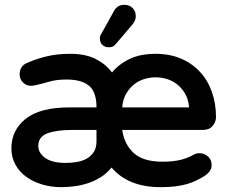

<svg xmlns="http://www.w3.org/2000/svg" viewBox="-20 -752 944 792"><path d="M27 -140Q27 -215 86 -262Q145 -309 267 -309H378V-310Q378 -372 347.5 -398Q317 -424 254 -424Q213 -424 182.5 -415Q152 -406 124 -400Q114 -398 108 -398Q89 -398 75 -411.5Q61 -425 61 -446Q61 -462 69 -474.5Q77 -487 93 -493Q129 -509 172 -519.5Q215 -530 270 -530Q333 -530 375 -508.5Q417 -487 442 -453Q472 -489 516 -509.5Q560 -530 622 -530Q680 -530 726 -510.5Q772 -491 804.5 -456Q837 -421 854 -373Q871 -325 871 -269Q871 -249 857 -232.5Q843 -216 817 -216H484Q493 -156 532 -120.5Q571 -85 650 -85Q694 -85 724.5 -92.5Q755 -100 781 -115Q790 -120 803 -120Q823 -120 838 -106.5Q853 -93 853 -71Q853 -56 844 -44.5Q835 -33 822 -25Q805 -15 787.5 -6.5Q770 2 748.5 8Q727 14 701 17Q675 20 642 20Q509 20 440 -61Q421 -37 395.5 -21Q370 -5 342 4Q314 13 286 16.5Q258 20 233 20Q191 20 154 9Q117 -2 88.5 -22.5Q60 -43 43.5 -73Q27 -103 27 -140ZM251 -80Q273 -80 295.5 -83.5Q318 -87 336.5 -97Q355 -107 366.5 -124.5Q378 -142 378 -169V-216H279Q213 -216 175.5 -202Q138 -188 138 -150Q138 -121 166.5 -100.5Q195 -80 251 -80ZM484 -309H760Q757 -343 743 -366.5Q729 -390 709.5 -405Q690 -420 667 -426.5Q644 -433 622 -433Q600 -433 577 -426.5Q554 -420 534.5 -405Q515 -390 501 -366.5Q487 -343 484 -309ZM401 -618 451 -708Q457 -719 467 -725.5Q477 -732 493 -732Q514 -732 527 -719Q540 -706 540 -685Q540 -668 528 -653L459 -572Q453 -564 446.5 -560.5Q440 -557 429 -557Q412 -557 402 -567Q392 -577 392 -594Q392 -602 395.5 -608.5Q399 -615 401 -618Z"/></svg>

Font: Varela Round Precious
Style: Medium
Weight: 500
Designer: Joe Prince
Foundry: Joe Prince
Version: Version 1.000